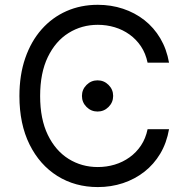

<svg xmlns="http://www.w3.org/2000/svg" viewBox="-20 -757 768 787"><path d="M380.9 9.8Q288.1 9.8 215.3 -35.6Q142.6 -81.1 101.1 -164.8Q59.6 -248.5 59.6 -363.3Q59.6 -449.7 83.5 -518.8Q107.4 -587.9 150.6 -636.7Q193.8 -685.5 252.4 -711.4Q311 -737.3 380.9 -737.3Q435.5 -737.3 484.1 -721.2Q532.7 -705.1 571.8 -674.6Q610.8 -644 637 -599.9Q663.1 -555.7 672.9 -500H585Q577.1 -538.1 557.9 -566.9Q538.6 -595.7 511 -615.5Q483.4 -635.3 450.2 -645.3Q417 -655.3 380.9 -655.3Q314.9 -655.3 261.2 -621.8Q207.5 -588.4 176 -523.2Q144.5 -458 144.5 -363.3Q144.5 -269 176 -204.1Q207.5 -139.2 261.2 -105.7Q314.9 -72.3 380.9 -72.3Q417 -72.3 450.2 -82.3Q483.4 -92.3 511 -112.1Q538.6 -131.8 557.9 -160.6Q577.1 -189.5 585 -227.5H672.9Q663.1 -171.4 637 -127.4Q610.8 -83.5 571.8 -53Q532.7 -22.5 484.1 -6.3Q435.5 9.8 380.9 9.8ZM379.9 -299.8Q353.5 -299.8 334.7 -318.6Q315.9 -337.4 315.9 -363.8Q315.9 -390.1 334.7 -408.9Q353.5 -427.7 379.9 -427.7Q406.2 -427.7 425 -408.9Q443.8 -390.1 443.8 -363.8Q443.8 -337.4 425 -318.6Q406.2 -299.8 379.9 -299.8Z"/></svg>

Font: Inter V
Style: 
Weight: 400
Designer: Rasmus Andersson
Foundry: rsms
Version: Version 4.000;git-a3f224843